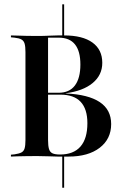

<svg xmlns="http://www.w3.org/2000/svg" viewBox="-20 -738 575 905"><path d="M273.4 146.8V-4.8H282.3V146.8ZM273.4 -566.9V-717.7H282.3V-566.9ZM250.8 0Q237.1 0 211.7 -1.2Q186.3 -2.4 154.8 -2.4Q129 -2.4 105.2 -2Q81.5 -1.6 62.9 -1.2Q44.4 -0.8 31.5 0V-8.9L48.4 -10.5Q70.2 -13.7 81 -19.4Q91.9 -25 96 -38.7Q100 -52.4 100 -78.2V-492.7Q100 -518.5 96 -532.3Q91.9 -546 81 -552Q70.2 -558.1 48.4 -560.5L31.5 -562.1V-571Q44.4 -571 62.9 -570.2Q81.5 -569.4 105.2 -569Q129 -568.5 154.8 -568.5Q186.3 -568.5 211.7 -569.8Q237.1 -571 250.8 -571H282.3Q369.4 -571 415.7 -537.5Q462.1 -504 462.1 -441.9Q462.1 -383.9 416.5 -346.4Q371 -308.9 289.5 -298.4V-297.6Q396 -292.7 450 -256.9Q504 -221 504 -153.2Q504 -83.1 450 -41.5Q396 0 303.2 0ZM262.9 -9.7Q326.6 -9.7 359.3 -47.2Q391.9 -84.7 391.9 -157.3Q391.9 -224.2 360.1 -258.1Q328.2 -291.9 264.5 -291.9H179.8V-300.8H256.5Q307.3 -300.8 333.1 -335.1Q358.9 -369.4 358.9 -433.9Q358.9 -496.8 333.5 -528.6Q308.1 -560.5 256.5 -560.5H206.5V-78.2Q206.5 -50.8 210.9 -35.9Q215.3 -21 227.4 -15.3Q239.5 -9.7 262.9 -9.7Z"/></svg>

Font: Playfair 144pt SemiCondensed SemiBold
Style: Regular
Weight: 600
Width: 4
Designer: Claus Eggers Sørensen
Foundry: Claus Eggers Sørensen
Version: Version 2.203